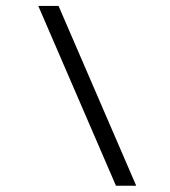

<svg xmlns="http://www.w3.org/2000/svg" viewBox="-20 -602 560 634"><path d="M362.9 11.3 106.5 -582.3H173.4L429.8 11.3Z"/></svg>

Font: Playfair 5pt SemiExpanded Light
Style: Italic
Weight: 300
Width: 6
Italic angle: -15.6°
Designer: Claus Eggers Sørensen
Foundry: Claus Eggers Sørensen
Version: Version 2.203